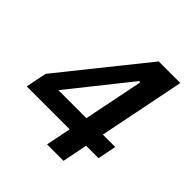

<svg xmlns="http://www.w3.org/2000/svg" viewBox="-187 -836 974 974"><g transform="rotate(45 300.0 -349.0)"><path d="M416 0 443 -135H532L552 -235H463L556 -698H401L40 -248L17 -135H325L298 0ZM401 -557H410L345 -235H144Z"/></g></svg>

Font: Braiins Sans SemiBold
Style: Italic
Weight: 600
Italic angle: -11.31°
Designer: Mike Abbink, Paul van der Laan, Pieter van Rosmalen, Jiri Chlebus, Lubos Buracinsky
Foundry: Bold Monday, Sudetype
Version: Version 1.000;hotconv 1.0.109;makeotfexe 2.5.65596